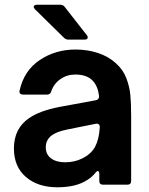

<svg xmlns="http://www.w3.org/2000/svg" viewBox="-20 -783 631 814"><path d="M39 -154Q39 -238 103 -282Q149 -314 234 -330L386 -358Q401 -361 400 -376Q395 -417 374 -440Q349 -467 299 -467Q264 -467 236 -447.5Q208 -428 197 -395Q193 -382 180 -382H78Q60 -382 63 -399Q82 -484 148.5 -528.5Q215 -573 300 -573Q351 -573 395 -558.5Q439 -544 470 -516Q501 -489 515 -453Q529 -417 532.5 -381Q536 -345 536 -292V-16Q536 0 520 0H417Q401 0 401 -16V-44Q401 -58 394 -58Q391 -58 386 -52Q369 -31 350 -20Q303 11 223 11Q141 11 90 -32.5Q39 -76 39 -154ZM328 -111Q367 -130 383.5 -161.5Q400 -193 403 -243V-245Q403 -253 398 -256.5Q393 -260 385 -258L270 -235Q216 -225 192 -203Q174 -185 174 -159Q174 -128 196.5 -111.5Q219 -95 256 -95Q296 -95 328 -111ZM270 -615Q259 -615 251 -623L129 -743Q123 -749 123 -754Q123 -758 126.5 -760.5Q130 -763 137 -763H235Q248 -763 255 -753L348 -634Q352 -630 352 -625Q352 -615 338 -615Z"/></svg>

Font: Open Sauce Two
Style: Bold
Weight: 700
Designer: Alfredo Marco Pradil
Foundry: Creative Sauce Fz LLC
Version: Version 1.477